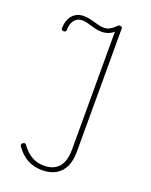

<svg xmlns="http://www.w3.org/2000/svg" viewBox="-204 -1253 1085 1376"><g transform="rotate(20 338.0 -565.0)"><path d="M294 17Q252 17 215 5Q178 -7 148 -31.5Q118 -56 92 -92Q88 -99 89.5 -106Q91 -113 97 -116Q104 -123 111 -122.5Q118 -122 123 -115Q158 -66 200 -42Q242 -18 296 -18Q344 -18 377.5 -38Q411 -58 428 -97Q445 -136 445 -194V-1095Q429 -1079 405 -1070Q381 -1061 353 -1061Q331 -1061 311 -1065.5Q291 -1070 272 -1076Q253 -1082 234.5 -1086.5Q216 -1091 197 -1091Q174 -1091 156 -1079Q138 -1067 127.5 -1044Q117 -1021 117 -987Q117 -981 113 -976.5Q109 -972 98 -972Q88 -972 84 -976Q80 -980 80 -987Q80 -1028 94.5 -1059Q109 -1090 135.5 -1107Q162 -1124 197 -1124Q221 -1124 242.5 -1119.5Q264 -1115 283.5 -1109Q303 -1103 321.5 -1098.5Q340 -1094 361 -1094Q385 -1094 406.5 -1106.5Q428 -1119 441 -1133Q449 -1141 453 -1144Q457 -1147 465 -1147Q474 -1147 478.5 -1143.5Q483 -1140 483 -1132V-191Q483 -124 460.5 -77.5Q438 -31 395.5 -7Q353 17 294 17Z"/></g></svg>

Font: Playwrite CL Thin
Style: Regular
Weight: 100
Designer: Veronika Burian, José Scaglione
Foundry: TypeTogether
Version: Version 1.002